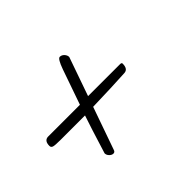

<svg xmlns="http://www.w3.org/2000/svg" viewBox="-100 -571 534 534"><g transform="rotate(-45 166.5 -304.0)"><path d="M140 -288 96 -163Q94 -156 88 -156Q82 -156 76.5 -161.5Q71 -167 71 -174Q96 -255 107 -287H12Q-11 -287 -17 -289Q-23 -291 -23 -297Q-23 -317 -8 -318H118L154 -421Q165 -452 172.5 -452Q180 -452 185.5 -446Q191 -440 191 -433L151 -319H277Q283 -319 283 -315Q283 -294 268 -293Q217 -290 140 -288Z"/></g></svg>

Font: Mr De Haviland
Style: Regular
Weight: 400
Designer: Alejandro Paul
Foundry: Alejandro Paul
Version: Version 1.000